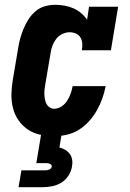

<svg xmlns="http://www.w3.org/2000/svg" viewBox="-20 -558 540 798"><path d="M205 8Q176 8 147.5 2Q119 -4 96 -19.5Q73 -35 57 -58Q41 -81 34 -108.5Q27 -136 27.5 -165.5Q28 -195 33 -225L55 -355Q58 -376 63.5 -396.5Q69 -417 77.5 -437.5Q86 -458 98 -477Q110 -496 127.5 -511Q145 -526 166.5 -532Q188 -538 209 -538Q229 -538 248.5 -534.5Q268 -531 285 -523.5Q302 -516 316.5 -504Q331 -492 342 -476L350 -530H471L441 -349H320Q323 -363 322 -377Q321 -391 314.5 -402Q308 -413 295.5 -418.5Q283 -424 269 -424Q254 -424 238.5 -416.5Q223 -409 213 -395.5Q203 -382 197.5 -367Q192 -352 190 -336L168 -206Q166 -195 165 -185Q164 -175 164.5 -164.5Q165 -154 167 -144Q169 -134 173.5 -125.5Q178 -117 186.5 -111.5Q195 -106 205 -106Q221 -106 235.5 -115.5Q250 -125 259 -139Q268 -153 273.5 -168.5Q279 -184 282 -200H419Q414 -173 405 -148Q396 -123 382.5 -99Q369 -75 350 -54Q331 -33 307.5 -18.5Q284 -4 257.5 2Q231 8 205 8ZM57 220 69 150H169Q177 150 185 146.5Q193 143 195 135Q196 127 188.5 123.5Q181 120 174 120H131L151 0H236L227 55Q240 58 251.5 65Q263 72 270.5 82.5Q278 93 280 107Q282 121 279 135Q276 154 264.5 172Q253 190 235 201Q217 212 197 216Q177 220 157 220Z"/></svg>

Font: Iosevka Curly Slab HvObl
Style: Regular
Weight: 900
Italic angle: -9°
Monospace: yes
Designer: Belleve Invis
Foundry: Belleve Invis
Version: Version 11.1.0; ttfautohint (v1.8.3)